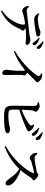

<svg xmlns="http://www.w3.org/2000/svg" viewBox="1504 -2353 922 3970"><g transform="rotate(90 1965.0 -368.0)"><path d="M252.9 -710 264.6 -720.7Q313.5 -688.5 369.1 -688.5Q445.3 -688.5 554.7 -714.8Q572.3 -719.7 623 -739.3Q633.8 -743.2 639.6 -743.2Q715.8 -743.2 732.4 -707Q735.4 -699.2 735.4 -692.4Q735.4 -665 694.3 -656.2Q693.4 -656.2 692.4 -656.2Q510.7 -617.2 387.7 -614.3Q380.9 -614.3 375 -614.3Q315.4 -614.3 275.4 -671.9Q264.6 -688.5 252.9 -710ZM106.4 -501 120.1 -506.8Q154.3 -468.8 172.9 -461.9Q181.6 -459 190.4 -459Q223.6 -459 527.3 -497.1Q633.8 -509.8 691.4 -515.6Q727.5 -519.5 782.2 -534.2Q788.1 -535.2 791 -535.2Q848.6 -535.2 886.7 -505.9Q907.2 -489.3 907.2 -471.7Q907.2 -440.4 880.9 -437.5Q876 -436.5 871.1 -436.5Q863.3 -436.5 838.9 -439.5Q785.2 -446.3 752 -446.3Q679.7 -446.3 557.6 -435.5Q614.3 -403.3 614.3 -377.9Q614.3 -366.2 595.7 -344.7Q579.1 -324.2 571.3 -305.7Q497.1 -118.2 343.8 -5.9Q283.2 38.1 210.9 73.2L194.3 53.7Q371.1 -65.4 452.1 -250Q490.2 -335.9 490.2 -389.6Q489.3 -409.2 477.5 -426.8Q366.2 -412.1 291 -391.6Q282.2 -388.7 263.7 -382.8Q219.7 -367.2 201.2 -367.2Q170.9 -366.2 134.8 -406.2Q118.2 -425.8 112.3 -442.4Q104.5 -461.9 106.4 -501ZM755.9 -713.9 767.6 -727.5Q845.7 -702.1 884.8 -668Q916 -637.7 916 -610.4Q915 -588.9 895.5 -581.1Q889.6 -580.1 884.8 -580.1Q871.1 -580.1 851.6 -608.4Q849.6 -610.4 846.7 -614.7Q843.8 -619.1 842.8 -621.1Q797.9 -679.7 763.7 -707Q759.8 -710.9 755.9 -713.9ZM833 -794.9 842.8 -808.6Q914.1 -788.1 956.1 -757.8Q992.2 -731.4 993.2 -698.2Q988.3 -669.9 963.9 -666Q949.2 -667 927.7 -694.3Q926.8 -696.3 924.8 -698.2Q919.9 -705.1 918 -708Q872.1 -765.6 833 -794.9Z M1495.1 -762.7 1501 -780.3Q1550.8 -782.2 1580.1 -772.5Q1627.9 -757.8 1663.1 -713.9Q1680.7 -691.4 1680.7 -674.8Q1680.7 -658.2 1663.1 -646.5Q1641.6 -630.9 1631.8 -621.1Q1510.7 -497.1 1484.4 -471.7Q1539.1 -433.6 1540 -415Q1540 -407.2 1536.1 -391.6Q1530.3 -370.1 1529.3 -356.4Q1526.4 -283.2 1531.2 -35.2Q1531.2 -21.5 1531.2 -13.7Q1530.3 45.9 1486.3 46.9Q1444.3 46.9 1427.7 -5.9Q1421.9 -25.4 1421.9 -45.9Q1421.9 -47.9 1430.7 -104.5Q1431.6 -112.3 1432.6 -119.1Q1447.3 -246.1 1443.4 -377Q1443.4 -381.8 1443.4 -384.8Q1441.4 -412.1 1433.6 -425.8Q1244.1 -267.6 1043.9 -194.3L1031.2 -214.8Q1243.2 -334 1421.9 -525.4Q1488.3 -596.7 1526.4 -653.3Q1553.7 -695.3 1553.7 -710Q1551.8 -734.4 1495.1 -762.7Z M2552.7 -601.6 2564.5 -613.3Q2606.4 -604.5 2633.8 -585.9Q2680.7 -552.7 2693.4 -511.7Q2696.3 -502.9 2696.3 -497.1Q2696.3 -479.5 2668 -466.8Q2664.1 -464.8 2655.3 -460.9Q2639.6 -454.1 2630.9 -450.2Q2455.1 -367.2 2248 -307.6Q2245.1 -225.6 2245.1 -177.7Q2246.1 -113.3 2266.6 -96.7Q2291 -79.1 2377 -79.1Q2482.4 -79.1 2607.4 -109.4Q2628.9 -114.3 2636.7 -114.3Q2734.4 -113.3 2735.4 -67.4Q2733.4 -31.2 2692.4 -17.6Q2612.3 8.8 2394.5 8.8Q2253.9 8.8 2210.9 -22.5Q2172.9 -50.8 2168 -130.9Q2166 -149.4 2166 -172.9Q2165 -222.7 2168 -387.7Q2172.9 -623 2168 -646.5Q2162.1 -671.9 2116.2 -684.6Q2104.5 -687.5 2088.9 -690.4V-705.1Q2149.4 -726.6 2167 -727.5Q2170.9 -727.5 2172.9 -727.5Q2219.7 -725.6 2264.6 -687.5Q2290 -665 2291 -647.5Q2291 -636.7 2276.4 -615.2Q2267.6 -599.6 2264.6 -585.9Q2255.9 -521.5 2249 -352.5Q2434.6 -425.8 2540 -506.8Q2550.8 -515.6 2559.6 -522.5Q2580.1 -539.1 2574.2 -560.5Q2573.2 -562.5 2573.2 -563.5Q2566.4 -583 2552.7 -601.6ZM2622.1 -705.1 2633.8 -719.7Q2718.8 -690.4 2757.8 -655.3Q2789.1 -623 2789.1 -596.7Q2788.1 -572.3 2766.6 -565.4Q2760.7 -564.5 2755.9 -564.5Q2739.3 -565.4 2711.9 -606.4L2710.9 -607.4Q2670.9 -665 2622.1 -705.1ZM2710.9 -778.3 2721.7 -793Q2805.7 -769.5 2843.8 -739.3Q2878.9 -710 2877.9 -675.8Q2877.9 -649.4 2854.5 -645.5Q2851.6 -644.5 2848.6 -644.5Q2833 -644.5 2810.5 -674.8Q2809.6 -676.8 2806.6 -680.7Q2801.8 -687.5 2799.8 -690.4Q2761.7 -739.3 2710.9 -778.3Z M3140.6 -672.9 3160.2 -680.7Q3193.4 -634.8 3216.8 -626Q3226.6 -622.1 3236.3 -622.1Q3312.5 -622.1 3502 -661.1Q3523.4 -666 3536.1 -668.9Q3545.9 -671.9 3571.3 -690.4Q3584 -700.2 3591.8 -700.2Q3623 -700.2 3672.9 -656.2Q3708 -624 3709 -605.5Q3709 -590.8 3678.7 -569.3Q3661.1 -556.6 3656.2 -549.8Q3574.2 -428.7 3568.4 -419.9Q3532.2 -370.1 3499 -334Q3674.8 -270.5 3762.7 -180.7Q3815.4 -125 3816.4 -73.2Q3816.4 -37.1 3786.1 -25.4Q3776.4 -21.5 3766.6 -21.5Q3738.3 -21.5 3705.1 -61.5Q3699.2 -69.3 3669.9 -107.4Q3594.7 -211.9 3534.2 -262.7Q3505.9 -286.1 3473.6 -306.6Q3265.6 -90.8 3010.7 -4.9L2998 -26.4Q3193.4 -127 3365.2 -311.5Q3503.9 -460 3561.5 -594.7Q3565.4 -612.3 3549.8 -611.3Q3491.2 -603.5 3311.5 -552.7Q3299.8 -548.8 3272.5 -530.3Q3257.8 -521.5 3245.1 -521.5Q3209 -521.5 3170.9 -571.3Q3156.2 -589.8 3150.4 -605.5Q3140.6 -633.8 3140.6 -672.9Z"/></g></svg>

Font: GenYoMin JP SemiBold
Style: Regular
Weight: 600
Version: Version 1.001;PS 1;hotconv 16.6.51;makeotf.lib2.5.65220 DEVE